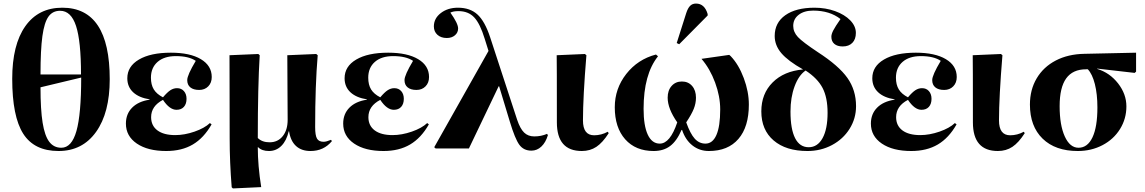

<svg xmlns="http://www.w3.org/2000/svg" viewBox="-20 -825 6365 1067"><path d="M305.2 14.2Q170.4 14.2 109.1 -81.8Q47.9 -177.7 47.9 -387.2Q47.9 -576.2 120.6 -679.2Q193.4 -782.2 326.2 -782.2Q589.8 -782.2 589.8 -384.8Q589.8 -198.2 513.9 -92Q438 14.2 305.2 14.2ZM205.1 -411.1H430.2Q430.2 -596.2 402.6 -680.7Q375 -765.1 314 -765.1Q272.5 -765.1 249.3 -732.7Q226.1 -700.2 215.6 -624.3Q205.1 -548.3 205.1 -411.1ZM320.8 -3.9Q378.4 -3.9 404.8 -96.9Q431.2 -189.9 431.2 -394L205.1 -339.8Q205.1 -216.3 216.8 -143.3Q228.5 -70.3 253.7 -37.1Q278.8 -3.9 320.8 -3.9Z M903.8 14.2Q801.3 14.2 740.5 -27.1Q679.7 -68.4 679.7 -138.2Q679.7 -191.9 714.4 -226.8Q749 -261.7 811.5 -271V-272.9Q752 -282.2 719.7 -312.5Q687.5 -342.8 687.5 -390.1Q687.5 -456.1 752.2 -494.1Q816.9 -532.2 929.7 -532.2Q1036.1 -532.2 1096.4 -496.1Q1156.7 -460 1156.7 -397Q1156.7 -364.7 1137.2 -345Q1117.7 -325.2 1086.9 -325.2Q1055.2 -325.2 1037.8 -339.4Q1020.5 -353.5 1020.5 -379.9Q1020.5 -407.7 1067.9 -486.8Q1029.3 -513.2 957.5 -513.2Q892.6 -513.2 855.7 -481Q818.8 -448.7 818.8 -393.1Q818.8 -354 834.7 -328.1Q850.6 -302.2 885.7 -284.2Q909.7 -312.5 927 -323.7Q944.3 -335 963.9 -335Q987.8 -335 1002.2 -318.6Q1016.6 -302.2 1016.6 -275.9Q1016.6 -247.6 1002 -231.2Q987.3 -214.8 960.9 -214.8Q922.4 -214.8 885.7 -270Q819.8 -235.8 819.8 -173.8Q819.8 -126.5 855 -100.3Q890.1 -74.2 953.6 -74.2Q1005.4 -74.2 1061 -93.5Q1116.7 -112.8 1146.5 -141.1L1155.8 -133.8Q1112.8 -58.1 1051.5 -22Q990.2 14.2 903.8 14.2Z M1274.4 222.2 1267.6 215.8Q1256.3 75.2 1256.3 -55.2Q1256.3 -103 1255.9 -295.7Q1255.4 -488.3 1255.4 -518.1L1415.5 -524.9L1423.3 -518.1Q1412.6 -344.7 1412.6 -58.1Q1436.5 -34.2 1478.5 -34.2Q1523.9 -34.2 1551.3 -68.4Q1578.6 -102.5 1578.6 -159.2Q1578.6 -191.9 1577.6 -336.7Q1576.7 -481.4 1576.7 -518.1L1737.3 -524.9L1745.6 -518.1Q1731.4 -351.1 1731.4 -119.1Q1731.4 -72.3 1741.7 -54.7Q1752 -37.1 1778.3 -37.1Q1793.5 -37.1 1819.3 -47.9L1824.7 -41Q1779.3 14.2 1705.6 14.2Q1655.3 14.2 1625 -13.7Q1594.7 -41.5 1586.4 -95.2H1584.5Q1572.3 -43 1543.7 -14.4Q1515.1 14.2 1474.6 14.2Q1435.5 14.2 1414.6 -6.8H1412.6Q1412.6 94.7 1431.6 214.8Z M2111.3 14.2Q2008.8 14.2 1948 -27.1Q1887.2 -68.4 1887.2 -138.2Q1887.2 -191.9 1921.9 -226.8Q1956.5 -261.7 2019 -271V-272.9Q1959.5 -282.2 1927.2 -312.5Q1895 -342.8 1895 -390.1Q1895 -456.1 1959.7 -494.1Q2024.4 -532.2 2137.2 -532.2Q2243.7 -532.2 2304 -496.1Q2364.3 -460 2364.3 -397Q2364.3 -364.7 2344.7 -345Q2325.2 -325.2 2294.4 -325.2Q2262.7 -325.2 2245.4 -339.4Q2228 -353.5 2228 -379.9Q2228 -407.7 2275.4 -486.8Q2236.8 -513.2 2165 -513.2Q2100.1 -513.2 2063.2 -481Q2026.4 -448.7 2026.4 -393.1Q2026.4 -354 2042.2 -328.1Q2058.1 -302.2 2093.3 -284.2Q2117.2 -312.5 2134.5 -323.7Q2151.9 -335 2171.4 -335Q2195.3 -335 2209.7 -318.6Q2224.1 -302.2 2224.1 -275.9Q2224.1 -247.6 2209.5 -231.2Q2194.8 -214.8 2168.5 -214.8Q2129.9 -214.8 2093.3 -270Q2027.3 -235.8 2027.3 -173.8Q2027.3 -126.5 2062.5 -100.3Q2097.7 -74.2 2161.1 -74.2Q2212.9 -74.2 2268.6 -93.5Q2324.2 -112.8 2354 -141.1L2363.3 -133.8Q2320.3 -58.1 2259 -22Q2197.8 14.2 2111.3 14.2Z M3020 -81.1 3024.9 -74.2Q3012.7 -33.2 2988.5 -10.5Q2964.4 12.2 2933.1 12.2Q2890.1 12.2 2866.2 -20.3Q2842.3 -52.7 2813 -149.9L2753.9 -345.2H2751L2585.9 0H2400.9L2393.1 -6.8L2694.8 -542L2673.8 -608.9Q2647.9 -693.8 2615.2 -728.5Q2582.5 -763.2 2527.8 -763.2Q2499 -763.2 2482.9 -754.9Q2525.9 -694.3 2525.9 -667Q2525.9 -644 2508.3 -628.9Q2490.7 -613.8 2462.9 -613.8Q2430.7 -613.8 2410.9 -631.6Q2391.1 -649.4 2391.1 -678.2Q2391.1 -722.7 2429.7 -752.4Q2468.3 -782.2 2524.9 -782.2Q2592.3 -782.2 2633.5 -744.4Q2674.8 -706.5 2704.1 -617.2L2854 -159.2Q2870.6 -109.9 2892.6 -88.4Q2914.6 -66.9 2949.2 -66.9Q2987.8 -66.9 3020 -81.1Z M3213.4 14.2Q3074.7 14.2 3074.7 -145Q3074.7 -488.3 3073.7 -518.1L3230.5 -524.9L3238.8 -518.1Q3219.7 -285.6 3219.7 -155.8Q3219.7 -73.2 3281.7 -73.2Q3321.8 -73.2 3357.4 -92.8L3362.8 -85Q3329.1 -32.2 3294.2 -9Q3259.3 14.2 3213.4 14.2Z M3754.4 -579.1 3740.7 -585.9 3793.5 -752Q3802.7 -780.3 3815.4 -792.7Q3828.1 -805.2 3847.7 -805.2Q3895.5 -805.2 3912.6 -747.1V-738.8ZM3612.3 14.2Q3512.2 14.2 3454.3 -51Q3396.5 -116.2 3396.5 -229Q3396.5 -332.5 3460.4 -414.1Q3524.4 -495.6 3625.5 -522L3636.7 -512.2Q3556.6 -411.6 3556.6 -220.2Q3556.6 -126.5 3579.8 -76.7Q3603 -26.9 3646.5 -26.9Q3704.1 -26.9 3743.7 -145Q3690.4 -221.2 3690.4 -282.2Q3690.4 -322.8 3712.4 -347.4Q3734.4 -372.1 3769.5 -372.1Q3804.7 -372.1 3826.2 -347.4Q3847.7 -322.8 3847.7 -282.2Q3847.7 -250.5 3835.4 -220Q3823.2 -189.5 3793.5 -145Q3815.9 -82 3840.8 -54.4Q3865.7 -26.9 3900.4 -26.9Q3940.4 -26.9 3961.4 -75Q3982.4 -123 3982.4 -216.8Q3982.4 -289.6 3954.1 -366.2Q3925.8 -442.9 3878.4 -498L4032.7 -520L4040.5 -513.2Q4085 -466.8 4113.3 -391.1Q4141.6 -315.4 4141.6 -244.1Q4141.6 -120.1 4083.7 -53Q4025.9 14.2 3919.4 14.2Q3867.2 14.2 3827.9 -16.8Q3788.6 -47.9 3770.5 -103H3767.6Q3741.2 -41.5 3704.3 -13.7Q3667.5 14.2 3612.3 14.2Z M4467.3 14.2Q4347.7 14.2 4279.3 -44.4Q4210.9 -103 4210.9 -206.1Q4210.9 -304.2 4273.7 -366.9Q4336.4 -429.7 4442.9 -439Q4358.9 -486.3 4322 -529.8Q4285.2 -573.2 4285.2 -625Q4285.2 -698.7 4344.2 -740.5Q4403.3 -782.2 4506.3 -782.2Q4567.9 -782.2 4620.8 -763.2Q4673.8 -744.1 4705.1 -711.9Q4736.3 -679.7 4736.3 -642.1Q4736.3 -606.9 4716.8 -586.9Q4697.3 -566.9 4663.1 -566.9Q4633.3 -566.9 4616.7 -581.1Q4600.1 -595.2 4600.1 -621.1Q4600.1 -635.3 4610.8 -656.2Q4621.6 -677.2 4650.9 -719.2Q4591.3 -766.1 4499 -766.1Q4448.7 -766.1 4418.5 -742.7Q4388.2 -719.2 4388.2 -681.2Q4388.2 -647 4414.3 -619.1Q4440.4 -591.3 4524.9 -535.2Q4641.1 -460 4689.2 -392.1Q4737.3 -324.2 4737.3 -234.9Q4737.3 -166.5 4701.4 -109.1Q4665.5 -51.8 4603.5 -18.8Q4541.5 14.2 4467.3 14.2ZM4474.1 -6.8Q4523.4 -6.8 4551.3 -57.4Q4579.1 -107.9 4579.1 -198.2Q4579.1 -282.7 4551.3 -336.2Q4523.4 -389.6 4457 -433.1Q4418.5 -406.7 4395.8 -345.2Q4373 -283.7 4373 -205.1Q4373 -107.4 4398.7 -57.1Q4424.3 -6.8 4474.1 -6.8Z M5043.9 14.2Q4941.4 14.2 4880.6 -27.1Q4819.8 -68.4 4819.8 -138.2Q4819.8 -191.9 4854.5 -226.8Q4889.2 -261.7 4951.7 -271V-272.9Q4892.1 -282.2 4859.9 -312.5Q4827.6 -342.8 4827.6 -390.1Q4827.6 -456.1 4892.3 -494.1Q4957 -532.2 5069.8 -532.2Q5176.3 -532.2 5236.6 -496.1Q5296.9 -460 5296.9 -397Q5296.9 -364.7 5277.3 -345Q5257.8 -325.2 5227.1 -325.2Q5195.3 -325.2 5178 -339.4Q5160.6 -353.5 5160.6 -379.9Q5160.6 -407.7 5208 -486.8Q5169.4 -513.2 5097.7 -513.2Q5032.7 -513.2 4995.8 -481Q4959 -448.7 4959 -393.1Q4959 -354 4974.9 -328.1Q4990.7 -302.2 5025.9 -284.2Q5049.8 -312.5 5067.1 -323.7Q5084.5 -335 5104 -335Q5127.9 -335 5142.3 -318.6Q5156.7 -302.2 5156.7 -275.9Q5156.7 -247.6 5142.1 -231.2Q5127.4 -214.8 5101.1 -214.8Q5062.5 -214.8 5025.9 -270Q4960 -235.8 4960 -173.8Q4960 -126.5 4995.1 -100.3Q5030.3 -74.2 5093.8 -74.2Q5145.5 -74.2 5201.2 -93.5Q5256.8 -112.8 5286.6 -141.1L5295.9 -133.8Q5252.9 -58.1 5191.7 -22Q5130.4 14.2 5043.9 14.2Z M5525.4 14.2Q5386.7 14.2 5386.7 -145Q5386.7 -488.3 5385.7 -518.1L5542.5 -524.9L5550.8 -518.1Q5531.7 -285.6 5531.7 -155.8Q5531.7 -73.2 5593.8 -73.2Q5633.8 -73.2 5669.4 -92.8L5674.8 -85Q5641.1 -32.2 5606.2 -9Q5571.3 14.2 5525.4 14.2Z M5969.7 14.2Q5844.7 14.2 5774.2 -54.4Q5703.6 -123 5703.6 -244.1Q5703.6 -326.2 5741.2 -389.6Q5778.8 -453.1 5847.4 -488.8Q5916 -524.4 6006.3 -525.9L6293.5 -532.2V-426.8L6285.6 -419.9L6077.6 -443.8V-441.9Q6147 -420.9 6193.4 -361.6Q6239.7 -302.2 6239.7 -233.9Q6239.7 -165 6204.3 -107.9Q6168.9 -50.8 6106.9 -18.3Q6044.9 14.2 5969.7 14.2ZM5973.6 -3.9Q6023.9 -3.9 6051.3 -61.8Q6078.6 -119.6 6078.6 -228Q6078.6 -301.8 6064.5 -357.7Q6050.3 -413.6 6025.4 -439.9H6015.6Q5941.4 -439.9 5905 -389.2Q5868.7 -338.4 5868.7 -234.9Q5868.7 -129.9 5897.2 -66.9Q5925.8 -3.9 5973.6 -3.9Z"/></svg>

Font: Display Regular
Style: Bold
Weight: 700
Designer: Latin by Veronika Burian and Jose Scaglione. Greek by Irene Vlachou. Cyrillic by Vera Evstafieva.
Foundry: TypeTogether
Version: Version 3.002